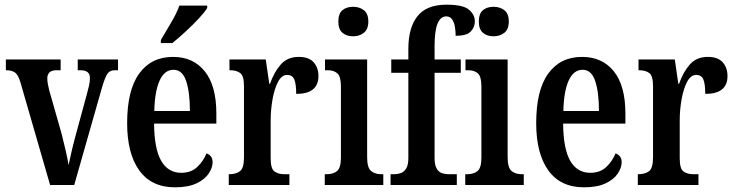

<svg xmlns="http://www.w3.org/2000/svg" viewBox="-20 -790 3139 820"><path d="M67 -439Q58 -470 44.5 -480Q31 -490 5 -490V-536H239V-490H221Q200 -490 191 -480.5Q182 -471 182 -456Q182 -443 184.5 -430.5Q187 -418 190 -405L243 -219Q252 -184 260.5 -147Q269 -110 273 -85Q277 -104 284 -135.5Q291 -167 301 -204L351 -388Q357 -410 360.5 -425.5Q364 -441 364 -457Q364 -490 324 -490H312V-536H484V-490H469Q449 -490 438.5 -474.5Q428 -459 415 -414L297 0H194Z M727 10Q627 10 575 -62Q523 -134 523 -264Q523 -405 574.5 -476Q626 -547 719 -547Q805 -547 854.5 -485.5Q904 -424 904 -305V-262H638Q639 -154 668.5 -103Q698 -52 754 -52Q796 -52 822 -76.5Q848 -101 862 -135Q873 -131 880.5 -122Q888 -113 888 -97Q888 -74 871.5 -49Q855 -24 819.5 -7Q784 10 727 10ZM791 -316Q791 -396 775 -444Q759 -492 721 -492Q683 -492 662 -446.5Q641 -401 639 -316ZM667 -619Q687 -654 710.5 -693Q734 -732 746 -766H865V-756Q855 -739 829.5 -711.5Q804 -684 773 -655.5Q742 -627 716 -606H667Z M957 0V-46H960Q987 -46 1004.5 -58.5Q1022 -71 1022 -118V-422Q1022 -466 1006 -478Q990 -490 963 -490H960V-536H1115L1130 -432H1133Q1151 -483 1179.5 -515Q1208 -547 1256 -547Q1299 -547 1319.5 -524Q1340 -501 1340 -465Q1340 -389 1245 -389Q1245 -431 1237 -450.5Q1229 -470 1206 -470Q1183 -470 1167.5 -440.5Q1152 -411 1144 -366Q1136 -321 1136 -276V-113Q1136 -69 1152.5 -57.5Q1169 -46 1193 -46H1216V0Z M1488 -635Q1460 -635 1442.5 -650Q1425 -665 1425 -698Q1425 -732 1442.5 -746.5Q1460 -761 1488 -761Q1515 -761 1534 -746.5Q1553 -732 1553 -698Q1553 -665 1534 -650Q1515 -635 1488 -635ZM1367 0V-46H1376Q1403 -46 1419.5 -59.5Q1436 -73 1436 -117V-421Q1436 -463 1421 -476.5Q1406 -490 1380 -490H1368V-536H1548V-119Q1548 -74 1564.5 -60Q1581 -46 1608 -46H1617V0Z M1648 0V-46H1664Q1677 -46 1691 -50.5Q1705 -55 1714.5 -70Q1724 -85 1724 -115V-479H1651V-536H1724V-581Q1724 -672 1763 -721Q1802 -770 1887 -770Q1958 -770 1983 -748.5Q2008 -727 2008 -699Q2008 -673 1990 -655Q1972 -637 1926 -637Q1926 -655 1923 -674.5Q1920 -694 1911 -707Q1902 -720 1886 -720Q1836 -720 1836 -594V-536H1948V-479H1836V-115Q1836 -85 1845 -70Q1854 -55 1867.5 -50.5Q1881 -46 1895 -46H1931V0Z M2088 -635Q2060 -635 2042.5 -650Q2025 -665 2025 -698Q2025 -732 2042.5 -746.5Q2060 -761 2088 -761Q2115 -761 2134 -746.5Q2153 -732 2153 -698Q2153 -665 2134 -650Q2115 -635 2088 -635ZM1967 0V-46H1976Q2003 -46 2019.5 -59.5Q2036 -73 2036 -117V-421Q2036 -463 2021 -476.5Q2006 -490 1980 -490H1968V-536H2148V-119Q2148 -74 2164.5 -60Q2181 -46 2208 -46H2217V0Z M2474 10Q2374 10 2322 -62Q2270 -134 2270 -264Q2270 -405 2321.5 -476Q2373 -547 2466 -547Q2552 -547 2601.5 -485.5Q2651 -424 2651 -305V-262H2385Q2386 -154 2415.5 -103Q2445 -52 2501 -52Q2543 -52 2569 -76.5Q2595 -101 2609 -135Q2620 -131 2627.5 -122Q2635 -113 2635 -97Q2635 -74 2618.5 -49Q2602 -24 2566.5 -7Q2531 10 2474 10ZM2538 -316Q2538 -396 2522 -444Q2506 -492 2468 -492Q2430 -492 2409 -446.5Q2388 -401 2386 -316Z M2704 0V-46H2707Q2734 -46 2751.5 -58.5Q2769 -71 2769 -118V-422Q2769 -466 2753 -478Q2737 -490 2710 -490H2707V-536H2862L2877 -432H2880Q2898 -483 2926.5 -515Q2955 -547 3003 -547Q3046 -547 3066.5 -524Q3087 -501 3087 -465Q3087 -389 2992 -389Q2992 -431 2984 -450.5Q2976 -470 2953 -470Q2930 -470 2914.5 -440.5Q2899 -411 2891 -366Q2883 -321 2883 -276V-113Q2883 -69 2899.5 -57.5Q2916 -46 2940 -46H2963V0Z"/></svg>

Font: Noto Serif Tamil ExtraCondensed SemiBold
Style: Italic
Weight: 600
Width: 2
Italic angle: -12°
Designer: Indian Type Foundry, Tom Grace, and the Monotype Design Team
Foundry: Monotype Imaging Inc.
Version: Version 2.003; ttfautohint (v1.8.4.7-5d5b)